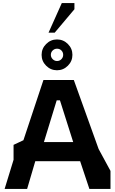

<svg xmlns="http://www.w3.org/2000/svg" viewBox="-20 -1226 747 1246"><path d="M10 0 68 -189V-286L132 -316L262 -707H459L620 -259L697 -117V0H560L500 -180H209L156 0ZM265 -304H455L369 -575H348ZM350 -770Q309 -770 279.5 -799.5Q250 -829 250 -870Q250 -911 279.5 -940.5Q309 -970 350 -970Q391 -970 420.5 -940.5Q450 -911 450 -870Q450 -829 420.5 -799.5Q391 -770 350 -770ZM350 -830Q367 -830 378.5 -842Q390 -854 390 -870Q390 -887 378.5 -898.5Q367 -910 350 -910Q334 -910 322 -898.5Q310 -887 310 -870Q310 -854 322 -842Q334 -830 350 -830ZM295 -1014 381 -1206H463V-1166L335 -1014Z"/></svg>

Font: Rowdies Light
Style: Regular
Weight: 300
Designer: Jaikishan Patel
Version: Version 1.000; ttfautohint (v1.8.3)